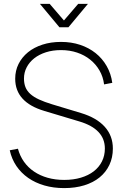

<svg xmlns="http://www.w3.org/2000/svg" viewBox="-20 -950 629 985"><path d="M235 -930 308 -845 381 -930H431L331 -810H285L185 -930ZM309 15Q254.5 15 207.8 1.5Q161 -12 124.8 -37.2Q88.5 -62.5 64.2 -98.2Q40 -134 30 -179L72 -187Q82 -150 103 -120.2Q124 -90.5 154.8 -69.8Q185.5 -49 224.5 -38Q263.5 -27 309 -27Q356.5 -27 395 -38.5Q433.5 -50 460.8 -71Q488 -92 503 -121.8Q518 -151.5 518 -188Q518 -288 387 -327L207 -381Q58 -425.5 58 -546Q58 -587.5 75.2 -622Q92.5 -656.5 123.5 -681.8Q154.5 -707 197.8 -721Q241 -735 293 -735Q346 -735 391 -720Q436 -705 470.5 -677.5Q505 -650 527.2 -611.2Q549.5 -572.5 556 -525L514 -517Q509 -556.5 490.2 -588.8Q471.5 -621 442.5 -644.2Q413.5 -667.5 375.5 -680.2Q337.5 -693 293 -693Q250.5 -693 215.5 -681.8Q180.5 -670.5 155.5 -650.8Q130.5 -631 116.8 -604.5Q103 -578 103 -547Q103 -522.5 110.5 -503.2Q118 -484 135.2 -468.2Q152.5 -452.5 180 -439.8Q207.5 -427 247 -415L396 -370Q475.5 -346 517.2 -299.8Q559 -253.5 559 -188Q559 -141.5 541.2 -104Q523.5 -66.5 491 -40Q458.5 -13.5 412.2 0.8Q366 15 309 15Z"/></svg>

Font: Vela Sans ExtLt
Style: Regular
Weight: 200
Designer: Principal design: Mikhail Sharanda - project Manrope.
Design modification: Ravid Balaliev
Foundry: Mikhail Sharanda
Version: Version 1.001